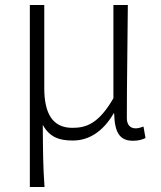

<svg xmlns="http://www.w3.org/2000/svg" viewBox="-20 -553 646 772"><path d="M100 199H159C153 111 153 66 152 -51C181 1 221 12 273 12C336 12 393 -22 437 -97H439C441 -20 461 13 515 13C537 13 553 8 565 2L557 -44C543 -39 535 -37 525 -37C505 -37 490 -50 490 -78C490 -225 493 -379 494 -533H436V-158C376 -54 325 -39 271 -39C191 -39 158 -97 158 -199V-533H100Z"/></svg>

Font: Noto Sans JP Light
Style: Regular
Weight: 300
Designer: Ryoko NISHIZUKA (kana & ideographs); Paul D. Hunt (Latin, Greek & Cyrillic); Wenlong ZHANG (bopomofo); Sandoll Communica
Foundry: Adobe Systems Incorporated
Version: Version 1.004;PS 1.004;hotconv 1.0.82;makeotf.lib2.5.63406